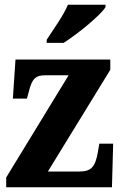

<svg xmlns="http://www.w3.org/2000/svg" viewBox="-20 -786 511 806"><path d="M176 -619V-606H247C307 -644 401 -721 423 -756V-766H265C247 -721 202 -660 176 -619ZM6 0H450L455 -183H397L391 -148C380 -84 362 -66 313 -66H181L443 -493V-536H45L34 -372H93L101 -401C114 -456 130 -470 170 -470H268L6 -41Z"/></svg>

Font: Noto Serif Myanmar Condensed ExtraBold
Style: Regular
Weight: 800
Width: 3
Designer: Ben Mitchell and the Monotype Design Team
Foundry: Monotype Imaging Inc.
Version: Version 2.106